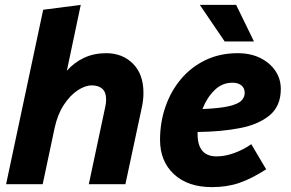

<svg xmlns="http://www.w3.org/2000/svg" viewBox="-20 -755 1191 787"><path d="M5 0 157 -715 311 -735 254 -465Q284 -499 324.5 -518Q365 -537 415 -537Q482 -537 525 -494Q568 -451 568 -374Q568 -344 561 -313L494 0H344L411 -315Q415 -331 415 -347Q415 -377 399.5 -391Q384 -405 356 -405Q329 -405 298 -384.5Q267 -364 241.5 -325Q216 -286 204 -231L155 0Z M636 -182Q636 -253 658 -317Q680 -381 721.5 -430.5Q763 -480 822 -508.5Q881 -537 954 -537Q1007 -537 1046.5 -517.5Q1086 -498 1108.5 -465Q1131 -432 1131 -390Q1131 -321 1086 -283Q1041 -245 964 -230Q887 -215 790 -214Q790 -210 790 -205Q790 -114 868 -114Q903 -114 941 -128Q979 -142 1010 -164L1071 -61Q1012 -23 961.5 -5.5Q911 12 849 12Q750 12 693 -41Q636 -94 636 -182ZM933 -416Q890 -416 858.5 -384.5Q827 -353 810 -308Q882 -311 919.5 -320Q957 -329 970 -343Q983 -357 983 -374Q983 -394 969.5 -405Q956 -416 933 -416ZM799 -735H948L1021 -585H901Z"/></svg>

Font: Radio Canada
Style: Bold Italic
Weight: 700
Italic angle: -12°
Designer: Charles Daoud, Etienne Aubert Bonn, Alexandre Saumier Demers, Jacques Le Bailly
Foundry: Radio-Canada
Version: Version 2.104; ttfautohint (v1.8.4.7-5d5b);gftools[0.9.28.de